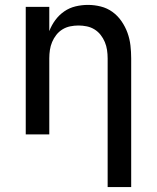

<svg xmlns="http://www.w3.org/2000/svg" viewBox="-20 -548 640 783"><path d="M419 215V-310Q419 -327 416.5 -344Q414 -361 407.5 -376.5Q401 -392 390.5 -405.5Q380 -419 365.5 -428Q351 -437 334 -440.5Q317 -444 300 -444Q283 -444 266 -440.5Q249 -437 234.5 -428Q220 -419 209.5 -405.5Q199 -392 192.5 -376.5Q186 -361 183.5 -344Q181 -327 181 -310V0H85V-520H181V-421Q190 -445 205.5 -466Q221 -487 242 -501.5Q263 -516 288 -522Q313 -528 339 -528Q365 -528 391 -521.5Q417 -515 438.5 -499.5Q460 -484 475.5 -461.5Q491 -439 500 -414Q509 -389 512 -362.5Q515 -336 515 -310V215Z"/></svg>

Font: Iosevka Medium Extended
Style: Regular
Weight: 500
Width: 7
Monospace: yes
Designer: Belleve Invis
Foundry: Belleve Invis
Version: Version 32.5.0; ttfautohint (v1.8.4)